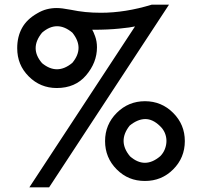

<svg xmlns="http://www.w3.org/2000/svg" viewBox="-20 -781 853 811"><path d="M760.7 -185.1Q760.7 -114.7 711.4 -65.4Q662.6 -16.6 592.3 -16.6Q556.6 -16.6 527.3 -28.6Q498 -40.5 473.1 -65.4Q423.8 -114.7 423.8 -185.1Q423.8 -254.9 473.1 -304.2Q522.5 -353.5 592.3 -353.5Q662.1 -353.5 711.4 -304.2Q760.7 -254.9 760.7 -185.1ZM693.8 -761.2 187.5 10.3H104L550.3 -669.4Q532.7 -665 484.1 -660.2Q435.5 -655.3 376 -655.3H369.6Q374 -648.9 381.8 -627.7Q389.6 -606.4 389.6 -581.1Q389.6 -516.6 343.3 -462.4Q297.9 -409.2 219.7 -409.2Q150.4 -409.2 101.6 -458Q76.7 -482.9 64.7 -512.5Q52.7 -542 52.7 -577.6Q52.7 -626 73 -662.8Q93.3 -699.7 137.2 -724.6Q157.7 -736.8 177.7 -741.9Q197.8 -747.1 219.7 -747.1Q230 -747.1 244.1 -745.4Q258.3 -743.7 279.3 -739.7Q309.6 -733.4 340.6 -730.2Q371.6 -727.1 406.2 -727.1Q509.3 -727.1 620.6 -761.2ZM285.6 -515.6Q337.9 -578.6 285.6 -643.1Q220.7 -697.3 157.7 -643.1Q103.5 -576.7 157.7 -514.2Q221.2 -461.9 285.6 -515.6ZM656.7 -121.1Q669.9 -134.3 676.5 -151.4Q683.1 -168.5 683.1 -185.8Q683.1 -203.1 676.3 -219.5Q669.4 -235.8 655.3 -249Q624.5 -278.8 592.5 -278.1Q560.5 -277.3 527.8 -250.5Q475.6 -184.6 529.3 -120.6Q591.8 -65.9 656.7 -121.1Z"/></svg>

Font: Kawthoolei
Style: Bold
Weight: 700
Designer: Moe Zed
Foundry: Moe Zed
Version: Version 1.000;July 10, 2024;FontCreator 14.0.0.2901 32-bit